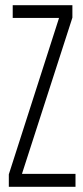

<svg xmlns="http://www.w3.org/2000/svg" viewBox="-20 -720 320 740"><path d="M14 0V-48L207 -649V-651H29V-700H259V-652L65 -51V-50H271V0Z"/></svg>

Font: Georama Extra Condensed Light
Style: Regular
Weight: 300
Width: 2
Designer: Jean-Baptiste Levee
Foundry: Production Type
Version: Version 1.000